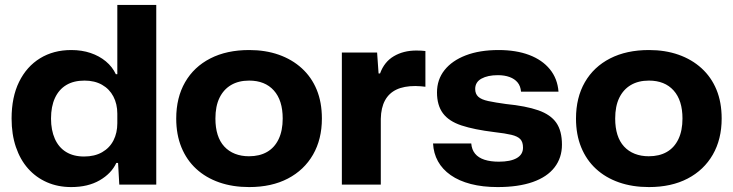

<svg xmlns="http://www.w3.org/2000/svg" viewBox="-20 -749 2973 779"><path d="M269 10Q215 10 170.5 -9.5Q126 -29 94 -65Q62 -101 44.5 -152.5Q27 -204 27 -268Q27 -355 57.5 -417Q88 -479 142.5 -512.5Q197 -546 269 -546Q312 -546 347.5 -534Q383 -522 409.5 -500Q436 -478 450 -448H456V-729H614V0H464L459 -88H452Q432 -45 384.5 -17.5Q337 10 269 10ZM321 -114Q364 -114 394.5 -131.5Q425 -149 440.5 -179.5Q456 -210 456 -249V-288Q456 -327 440 -357.5Q424 -388 394 -405Q364 -422 323 -422Q279 -422 249 -404Q219 -386 203 -351.5Q187 -317 187 -268Q187 -221 202.5 -186Q218 -151 248 -132.5Q278 -114 321 -114Z M991 10Q924 10 869.5 -9Q815 -28 776 -64Q737 -100 716 -151.5Q695 -203 695 -268Q695 -353 731 -415.5Q767 -478 833.5 -512Q900 -546 991 -546Q1057 -546 1111 -527Q1165 -508 1204.5 -472Q1244 -436 1265 -385Q1286 -334 1286 -268Q1286 -184 1250 -121.5Q1214 -59 1148 -24.5Q1082 10 991 10ZM990 -115Q1033 -115 1063.5 -132.5Q1094 -150 1110.5 -184.5Q1127 -219 1127 -268Q1127 -305 1118 -333.5Q1109 -362 1091 -382Q1073 -402 1048 -412Q1023 -422 991 -422Q948 -422 917.5 -404Q887 -386 870.5 -352Q854 -318 854 -268Q854 -231 863 -202.5Q872 -174 890 -154.5Q908 -135 933.5 -125Q959 -115 990 -115Z M1367 0V-536H1510L1516 -451H1522Q1539 -498 1578 -521Q1617 -544 1669 -544Q1680 -544 1689 -543.5Q1698 -543 1706 -542V-397Q1698 -398 1687 -399Q1676 -400 1665 -400Q1619 -400 1588.5 -385.5Q1558 -371 1542 -341.5Q1526 -312 1525 -267V0Z M1999 10Q1938 10 1890 -2.5Q1842 -15 1808.5 -38.5Q1775 -62 1757 -94.5Q1739 -127 1737 -167H1892Q1894 -142 1907.5 -125.5Q1921 -109 1945.5 -101Q1970 -93 2004 -93Q2051 -93 2076.5 -107.5Q2102 -122 2102 -150Q2102 -173 2091 -184.5Q2080 -196 2055 -202Q2030 -208 1986 -213Q1904 -223 1852.5 -240Q1801 -257 1777 -289.5Q1753 -322 1753 -374Q1753 -426 1783.5 -464.5Q1814 -503 1870 -524.5Q1926 -546 2003 -546Q2074 -546 2127 -526Q2180 -506 2211 -468Q2242 -430 2246 -377H2094Q2092 -400 2080 -414.5Q2068 -429 2047.5 -436.5Q2027 -444 2000 -444Q1959 -444 1933.5 -430Q1908 -416 1908 -388Q1908 -368 1920.5 -356.5Q1933 -345 1961 -339Q1989 -333 2033 -327Q2114 -319 2164 -301.5Q2214 -284 2237 -251Q2260 -218 2260 -162Q2260 -109 2230 -70Q2200 -31 2141.5 -10.5Q2083 10 1999 10Z M2613 10Q2546 10 2491.5 -9Q2437 -28 2398 -64Q2359 -100 2338 -151.5Q2317 -203 2317 -268Q2317 -353 2353 -415.5Q2389 -478 2455.5 -512Q2522 -546 2613 -546Q2679 -546 2733 -527Q2787 -508 2826.5 -472Q2866 -436 2887 -385Q2908 -334 2908 -268Q2908 -184 2872 -121.5Q2836 -59 2770 -24.5Q2704 10 2613 10ZM2612 -115Q2655 -115 2685.5 -132.5Q2716 -150 2732.5 -184.5Q2749 -219 2749 -268Q2749 -305 2740 -333.5Q2731 -362 2713 -382Q2695 -402 2670 -412Q2645 -422 2613 -422Q2570 -422 2539.5 -404Q2509 -386 2492.5 -352Q2476 -318 2476 -268Q2476 -231 2485 -202.5Q2494 -174 2512 -154.5Q2530 -135 2555.5 -125Q2581 -115 2612 -115Z"/></svg>

Font: Mona Sans SemiExpanded
Style: Bold
Weight: 700
Width: 6
Designer: Deni Anggara
Foundry: GitHub
Version: Version 2.000